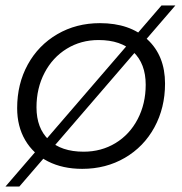

<svg xmlns="http://www.w3.org/2000/svg" viewBox="-21 -615 668 705"><path d="M42 -218Q42 -307 81 -378Q120 -449 189.5 -489.5Q259 -530 346 -530Q456 -530 520.5 -470Q585 -410 585 -308Q585 -219 546 -147.5Q507 -76 437.5 -35.5Q368 5 281 5Q209 5 155 -22.5Q101 -50 71.5 -100.5Q42 -151 42 -218ZM514 -304Q514 -381 468.5 -424.5Q423 -468 341 -468Q276 -468 224 -436Q172 -404 142.5 -347.5Q113 -291 113 -221Q113 -144 158.5 -101Q204 -58 286 -58Q351 -58 403 -89.5Q455 -121 484.5 -177.5Q514 -234 514 -304ZM572 -595H623L50 70H-1Z"/></svg>

Font: Idrija
Style: Italic
Weight: 400
Italic angle: -11.3°
Designer: Julieta Ulanovsky
Foundry: Julieta Ulanovsky
Version: Version 7.200